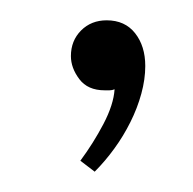

<svg xmlns="http://www.w3.org/2000/svg" viewBox="-20 -84 190 189"><path d="M59.1 74.2Q71.8 57.1 81.8 38.1Q91.8 19 92.8 3.9Q90.3 4.9 87.9 4.9Q85.4 4.9 83 4.9Q66.4 4.9 58.1 -6.1Q49.8 -17.1 49.8 -28.8Q49.8 -43.9 59.8 -54Q69.8 -64 85 -64Q103 -64 113 -51.3Q123 -38.6 123 -19Q123 -5.9 119.1 8.3Q115.2 22.5 108.4 36.1Q101.6 49.8 92.5 62.3Q83.5 74.7 73.2 85Z"/></svg>

Font: Clicker Script
Style: Regular
Weight: 400
Designer: Astigmatic (AOETI)
Foundry: Astigmatic (AOETI)
Version: Version 1.000